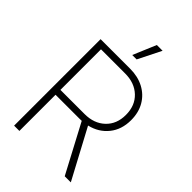

<svg xmlns="http://www.w3.org/2000/svg" viewBox="-273 -1040 1142 1142"><g transform="rotate(45 298.0 -469.5)"><path d="M78.6 0V-727.5H327.1Q392.6 -727.5 442.4 -701.2Q492.2 -674.8 520 -627.2Q547.9 -579.6 547.9 -515.1Q547.9 -436 504.6 -382.3Q461.4 -328.6 389.2 -311.5L555.7 0H504.4L342.8 -304.7Q333.5 -304.2 324.7 -304.2H123V0ZM123 -345.2H326.2Q405.8 -345.2 454.8 -391.6Q503.9 -438 503.9 -515.1Q503.9 -593.3 454.8 -639.9Q405.8 -686.5 326.2 -686.5H123ZM278.3 -793.9 339.8 -939.5H388.2L315.4 -793.9Z"/></g></svg>

Font: Inter Display ExtraLight
Style: Regular
Weight: 200
Designer: Rasmus Andersson
Foundry: rsms
Version: Version 4.000;git-a52131595